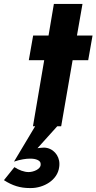

<svg xmlns="http://www.w3.org/2000/svg" viewBox="-112 -640 489 973"><path d="M56 -460 34 -335H112L55 0H66L-41 179C-9 168 21 164 38 164C40 164 42 164 44 164C69 164 94 173 94 190C94 192 94 193 94 195C94 217 58 232 33 232C10 232 -16 222 -39 207L-92 273C-49 301 -9 313 38 313C40 313 43 313 45 313C108 313 180 274 188 206C189 200 189 195 189 190C189 147 156 109 111 108C100 108 89 110 78 111L178 0H198L256 -335H335L357 -460H278L306 -620H161L134 -460Z"/></svg>

Font: Jost
Style: Bold Italic
Weight: 700
Italic angle: -5°
Version: Version 3.710